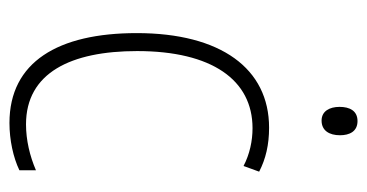

<svg xmlns="http://www.w3.org/2000/svg" viewBox="-205 -654 776 406"><g transform="rotate(90 183.0 -451.0)"><path d="M236 -819C214 -819 206 -802 206 -781C206 -760 215 -743 235 -743C256 -743 266 -759 266 -782C266 -802 258 -819 236 -819ZM240 -83C276 -83 313 -91 340 -104V-139C310 -126 276 -118 243 -118C134 -118 88 -213 88 -353C88 -511 149 -597 251 -597C278 -597 306 -591 331 -578L343 -611C316 -625 286 -632 250 -632C125 -632 50 -530 50 -352C50 -186 111 -83 240 -83Z"/></g></svg>

Font: Noto Sans Telugu UI Condensed ExtraLight
Style: Regular
Weight: 200
Width: 3
Designer: Jelle Bosma - Monotype Design Team
Foundry: Monotype Imaging Inc.
Version: Version 2.005